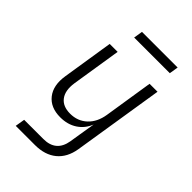

<svg xmlns="http://www.w3.org/2000/svg" viewBox="-264 -841 1127 1127"><g transform="rotate(45 300.0 -277.0)"><path d="M90 180 100 120H259Q364 120 381 17L392 -52L408 -149Q388 -98 344 -69Q300 -40 239 -40Q158 -40 117 -92Q76 -144 90 -232L140 -550H206L157 -240Q147 -172 175.5 -134Q204 -96 265 -96Q327 -96 369.5 -135.5Q412 -175 423 -244L471 -550H537L447 17Q434 96 383 138Q332 180 249 180ZM215 -678 224 -734H520L511 -678Z"/></g></svg>

Font: JetBrains Mono NL ExtraLight
Style: Italic
Weight: 200
Italic angle: -9°
Monospace: yes
Designer: Philipp Nurullin, Konstantin Bulenkov
Foundry: JetBrains
Version: Version 2.305; ttfautohint (v1.8.4.7-5d5b)